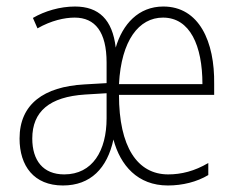

<svg xmlns="http://www.w3.org/2000/svg" viewBox="-20 -559 727 589"><path d="M481 -539C405 -539 356 -485 335 -413C325 -499 283 -539 210 -539C164 -539 117 -525 81 -504L95 -472C137 -496 178 -505 209 -505C272 -505 307 -461 307 -367V-304L238 -300C115 -293 40 -240 40 -134C40 -50 84 10 173 10C258 10 309 -43 328 -131C349 -52 402 10 495 10C540 10 584 -1 619 -22V-59C577 -34 536 -24 496 -24C401 -24 345 -109 345 -268H637V-301C639 -431 591 -539 481 -539ZM480 -505C563 -505 601 -419 601 -301H345C352 -435 406 -505 480 -505ZM241 -269 307 -273V-196C307 -97 264 -24 177 -24C112 -24 79 -67 79 -134C79 -217 132 -262 241 -269Z"/></svg>

Font: Noto Sans Thai Looped Condensed ExtraLight
Style: Regular
Weight: 200
Width: 3
Designer: Sasikarn Vongin, Ben Mitchell
Foundry: The Fontpad Ltd
Version: Version 1.001